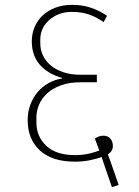

<svg xmlns="http://www.w3.org/2000/svg" viewBox="-20 -719 572 791"><path d="M406 -50 399 -72Q376 -64 348.5 -58.5Q321 -53 289 -53Q194 -53 144 -99.5Q94 -146 94 -224Q94 -258 105 -287.5Q116 -317 135 -339.5Q154 -362 180 -376.5Q206 -391 236 -396V-398Q176 -415 143.5 -453Q111 -491 111 -549Q111 -581 123 -608.5Q135 -636 156.5 -656Q178 -676 208.5 -687.5Q239 -699 276 -699Q318 -699 352 -688Q386 -677 421 -654L407 -628Q375 -650 344.5 -660Q314 -670 275 -670Q247 -670 223.5 -661Q200 -652 182.5 -636.5Q165 -621 155.5 -600.5Q146 -580 146 -557V-540Q146 -514 157 -490.5Q168 -467 189 -449.5Q210 -432 241 -421.5Q272 -411 312 -411H379V-380H310Q265 -380 231 -367.5Q197 -355 174.5 -334.5Q152 -314 141 -288Q130 -262 130 -235V-214Q130 -157 170.5 -118.5Q211 -80 289 -80Q320 -80 346.5 -86Q373 -92 389 -99L371 -148Q378 -153 386.5 -156.5Q395 -160 407 -160Q424 -160 434.5 -148Q445 -136 445 -117Q445 -96 424 -83L433 -60L469 43L441 52Z"/></svg>

Font: IBM Plex Sans Devanagari ExtraLight
Style: Regular
Weight: 200
Designer: Mike Abbink, Paul van der Laan, Pieter van Rosmalen, Erin McLaughlin
Foundry: Bold Monday
Version: Version 1.1